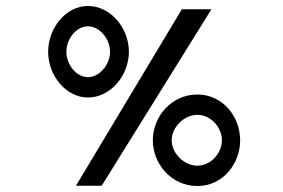

<svg xmlns="http://www.w3.org/2000/svg" viewBox="-20 -611 946 642"><path d="M274 -523C313 -523 348 -481 348 -438C348 -395 313 -353 274 -353C235 -353 202 -395 202 -438C202 -481 235 -523 274 -523ZM274 -285C350 -285 411 -359 411 -438C411 -517 350 -591 274 -591C200 -591 141 -517 141 -438C141 -359 200 -285 274 -285ZM640 -227C685 -227 722 -185 722 -142C722 -99 685 -57 640 -57C595 -57 554 -99 554 -142C554 -185 595 -227 640 -227ZM640 11C725 11 783 -63 783 -142C783 -221 725 -295 640 -295C553 -295 491 -221 491 -142C491 -63 553 11 640 11ZM687 -580H588L234 10H320Z"/></svg>

Font: Charger Monospace
Style: Regular
Weight: 400
Designer: Jasper
Foundry: Cannot Into Space Fonts
Version: Version 0.980